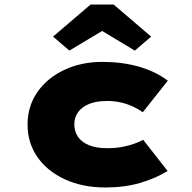

<svg xmlns="http://www.w3.org/2000/svg" viewBox="-20 -820 848 850"><path d="M447 10Q346 10 267.5 -26Q189 -62 145.5 -125Q102 -188 102 -268Q102 -349 145 -411.5Q188 -474 263.5 -510Q339 -546 433 -546Q521 -546 594.5 -525Q668 -504 723 -463L612 -323Q593 -337 568 -348.5Q543 -360 514.5 -366.5Q486 -373 454 -373Q407 -373 375 -360Q343 -347 326 -324Q309 -301 309 -269Q309 -238 325.5 -214Q342 -190 374.5 -177Q407 -164 452 -164Q493 -164 523 -170Q553 -176 575 -184Q597 -192 614 -201L722 -63Q668 -30 599.5 -10Q531 10 447 10ZM287 -596 215 -658 381 -800H483L649 -658L577 -596L417 -692H447Z"/></svg>

Font: Lexend Peta Black
Style: Regular
Weight: 900
Version: Version 1.007